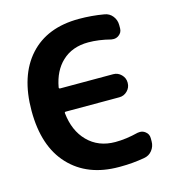

<svg xmlns="http://www.w3.org/2000/svg" viewBox="-111 -858 861 942"><g transform="rotate(-15 319.5 -387.5)"><path d="M508.8 -149.4Q515.6 -150.4 520.5 -150.4Q535.2 -150.4 546.9 -141.6Q564.5 -128.9 564.5 -107.4V-90.8Q564.5 -65.4 548.8 -45.4Q533.2 -25.4 507.8 -21.5Q448.2 -10.7 385.7 -10.7Q381.8 -10.7 377.9 -10.7Q218.8 -10.7 126.5 -108.9Q34.2 -207 34.2 -387.7Q34.2 -565.4 123.5 -664.6Q212.9 -763.7 375 -763.7Q439.5 -763.7 502 -752.9Q527.3 -749 543 -729Q558.6 -709 558.6 -683.6V-667Q558.6 -645.5 541 -632.8Q529.3 -624 514.6 -624Q509.8 -624 502.9 -625Q442.4 -640.6 389.6 -640.6Q307.6 -640.6 255.9 -591.8Q207 -545.9 192.4 -464.8Q191.4 -458 199.2 -458H467.8Q491.2 -458 508.3 -440.9Q525.4 -423.8 525.4 -400.4V-398.4Q525.4 -375 508.3 -357.9Q491.2 -340.8 467.8 -340.8H195.3Q188.5 -340.8 189.5 -334Q199.2 -243.2 252 -189.5Q306.6 -133.8 392.6 -133.8Q447.3 -133.8 508.8 -149.4Z"/></g></svg>

Font: Gen Jyuu Gothic Bold
Style: Bold
Weight: 700
Designer: [Source Han Sans]
Ryoko NISHIZUKA  (kana & ideographs); Paul D. Hunt (Latin, Greek & Cyrillic); Wenlong ZHANG  (bopomofo
Version: Version 1.002.20150607